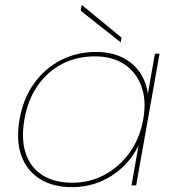

<svg xmlns="http://www.w3.org/2000/svg" viewBox="-20 -760 711 787"><path d="M60 -270Q75 -356 119.5 -418Q164 -480 229.5 -513.5Q295 -547 372 -547Q437 -547 482.5 -524Q528 -501 554 -462Q580 -423 586 -375L615 -540H634L538 0H519L548 -165Q526 -117 486 -78Q446 -39 392.5 -16Q339 7 274 7Q197 7 143.5 -26.5Q90 -60 67.5 -122Q45 -184 60 -270ZM567 -270Q581 -348 559.5 -406.5Q538 -465 489 -497Q440 -529 369 -529Q295 -529 235 -498Q175 -467 134.5 -409Q94 -351 80 -270Q66 -190 85.5 -131.5Q105 -73 154 -42Q203 -11 277 -11Q348 -11 408.5 -43.5Q469 -76 511 -134Q553 -192 567 -270ZM311 -716 315 -740 478 -606 475 -586Z"/></svg>

Font: Poppins Variable
Style: Italic
Weight: 100
Italic angle: -10°
Designer: Jonny Pinhorn
Foundry: Indian Type Foundry
Version: Version 6.000